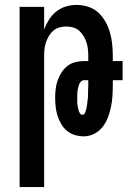

<svg xmlns="http://www.w3.org/2000/svg" viewBox="-20 -548 540 783"><path d="M60 215V-520H160V-428Q168 -449 180 -468Q192 -487 209.5 -501Q227 -515 248.5 -521.5Q270 -528 292 -528Q316 -528 339.5 -520.5Q363 -513 380.5 -497Q398 -481 410 -459.5Q422 -438 428.5 -415Q435 -392 437.5 -368Q440 -344 440 -320V-299H480V-221H440V-200Q440 -178 438.5 -155.5Q437 -133 432.5 -111.5Q428 -90 420 -69Q412 -48 398.5 -30.5Q385 -13 364.5 -2.5Q344 8 322 8Q303 8 285 2.5Q267 -3 253 -14.5Q239 -26 229.5 -42.5Q220 -59 214.5 -76.5Q209 -94 207 -112Q205 -130 205 -149Q205 -167 207 -185Q209 -203 215 -220Q221 -237 231 -252.5Q241 -268 255 -279Q269 -290 287 -294.5Q305 -299 323 -299H340V-320Q340 -334 338.5 -348Q337 -362 332.5 -375.5Q328 -389 320.5 -401.5Q313 -414 302.5 -423Q292 -432 278 -436Q264 -440 250 -440Q236 -440 222 -436Q208 -432 197.5 -423Q187 -414 179.5 -401.5Q172 -389 167.5 -375.5Q163 -362 161.5 -348Q160 -334 160 -320V215ZM316 -80Q323 -80 326 -86.5Q329 -93 330.5 -99Q332 -105 333.5 -111.5Q335 -118 335.5 -124Q336 -130 337 -136.5Q338 -143 338.5 -149.5Q339 -156 339 -162Q339 -168 339 -174.5Q339 -181 339.5 -187.5Q340 -194 340 -200V-221H323Q316 -221 310.5 -215.5Q305 -210 302.5 -203.5Q300 -197 298.5 -190Q297 -183 296 -176.5Q295 -170 295 -163Q295 -156 295 -149Q295 -142 295 -135.5Q295 -129 295.5 -123Q296 -117 297.5 -110.5Q299 -104 300.5 -98Q302 -92 306 -86Q310 -80 316 -80Z"/></svg>

Font: Iosevka Semibold
Style: Regular
Weight: 600
Monospace: yes
Designer: Belleve Invis
Foundry: Belleve Invis
Version: Version 33.2.3; ttfautohint (v1.8.4)